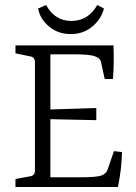

<svg xmlns="http://www.w3.org/2000/svg" viewBox="-20 -750 545 770"><path d="M370.1 -730 397 -715.8Q385.7 -672.9 349.6 -643.1Q313.5 -613.3 263.7 -613.3Q212.9 -613.3 176.8 -643.6Q140.6 -673.8 132.8 -715.8L165 -730Q199.2 -666 266.6 -666Q334 -666 370.1 -730ZM182.1 -532.2V-311L366.2 -316.9V-268.1L182.1 -272V-39.1H305.2Q367.2 -39.1 386.2 -45.9Q405.3 -52.7 411.1 -68.8L437 -144L469.2 -140.1Q468.3 -76.2 453.1 0H42V-32.2L101.1 -43Q120.1 -45.9 120.1 -65.9V-501Q120.1 -521 101.1 -523.9L42 -536.1V-567.9H435.1Q438 -497.1 433.1 -433.1H399.9L384.8 -502.9Q380.9 -517.1 360.4 -524.4Q339.8 -531.7 283.2 -532.2Z"/></svg>

Font: Yrsa-Light
Style: Regular
Weight: 300
Designer: Anna Giedrys (Yrsa+Rasa design), David Brezina (Yrsa art-direction, Rasa art-direction, design)
Foundry: Rosetta Type Foundry
Version: Version 1.001;PS 1.1;hotconv 1.0.88;makeotf.lib2.5.647800